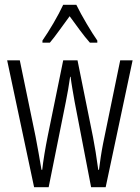

<svg xmlns="http://www.w3.org/2000/svg" viewBox="-20 -785 586 805"><path d="M300 -765H245C225 -721 186 -655 158 -615V-606H189C213 -634 245 -681 272 -717C300 -679 330 -636 357 -606H388V-615C366 -646 322 -719 300 -765ZM362 0H423L536 -532H484L412 -182C404 -141 400 -111 395 -73H392C385 -126 377 -174 370 -210L305 -532H245L180 -214C170 -164 161 -110 157 -73H154C146 -119 138 -168 129 -213L63 -532H10L123 0H184L256 -358C263 -391 269 -429 274 -463H276C280 -430 287 -393 293 -358Z"/></svg>

Font: Noto Sans Display Condensed Light
Style: Regular
Weight: 300
Width: 3
Designer: Monotype Design Team
Foundry: Monotype Imaging Inc.
Version: Version 1.900